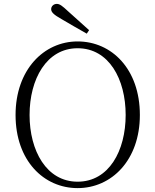

<svg xmlns="http://www.w3.org/2000/svg" viewBox="-20 -952 799 987"><path d="M438 -797C401 -830 364 -864 330 -894C300 -922 287 -932 272 -932C256 -932 243 -920 243 -905C243 -889 257 -876 296 -854C338 -829 382 -804 426 -779ZM379 15C554 15 699 -129 699 -361C699 -597 554 -739 379 -739C205 -739 60 -593 60 -361C60 -126 205 15 379 15ZM379 -18C219 -18 132 -177 132 -361C132 -545 219 -704 379 -704C540 -704 626 -545 626 -361C626 -177 540 -18 379 -18Z"/></svg>

Font: Noto Serif CJK HK ExtraLight
Style: Regular
Weight: 200
Designer: Ryoko NISHIZUKA 西塚涼子 (kana & ideographs); Frank Grießhammer (Latin, Greek & Cyrillic); Wenlong ZHANG 张文龙 (bopomofo); San
Foundry: Adobe
Version: Version 2.001;hotconv 1.1.0;makeotfexe 2.6.0